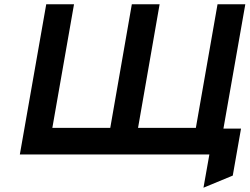

<svg xmlns="http://www.w3.org/2000/svg" viewBox="-20 -720 1164 895"><path d="M72.5 0 195.5 -700H325L224 -124H494L594.5 -700H724L623.5 -124H893L994 -700H1123.5L1021.5 -120.5H1103.5L1065 98.5L928.5 155L956 0Z"/></svg>

Font: Overpass
Style: Bold Italic
Weight: 700
Italic angle: -10°
Designer: Delve Withrington, Dave Bailey, Thomas Jockin
Foundry: Delve Fonts LLC
Version: Version 4.000; ttfautohint (v1.8.3)